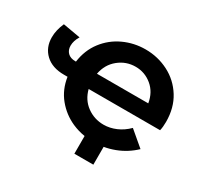

<svg xmlns="http://www.w3.org/2000/svg" viewBox="-173 -936 1365 1306"><g transform="rotate(30 509.0 -283.5)"><path d="M702 145H553V6Q502 -2 454 -23Q375 -58 320 -125Q265 -192 251 -285H223Q130 -285 77 -335Q24 -385 24 -465Q24 -521 51 -582L188 -558Q163 -518 163 -479Q163 -445 184 -424Q205 -403 244 -403H249Q262 -498 315.5 -568Q369 -638 449 -675Q529 -712 619 -712Q716 -712 800 -669Q884 -626 934.5 -545Q985 -464 985 -354Q985 -314 978 -285H417Q436 -210 494 -167.5Q552 -125 626 -125Q674 -125 722 -145.5Q770 -166 810 -206L927 -107Q865 -48 786 -18Q744 -2 702 5ZM414 -403H817Q804 -483 748 -529.5Q692 -576 619 -576Q545 -576 487 -529Q429 -482 414 -403Z"/></g></svg>

Font: CMG Sans
Style: Bold
Weight: 700
Designer: Julieta Ulanovsky
Foundry: Julieta Ulanovsky
Version: Version 7.200